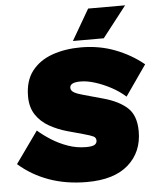

<svg xmlns="http://www.w3.org/2000/svg" viewBox="-74 -972 857 1035"><g transform="rotate(-5 354.5 -454.5)"><path d="M442 -920H642L512 -753H345ZM355 11Q242 11 149.5 -22.5Q57 -56 -13 -118L109 -289Q141 -261 181.5 -235.5Q222 -210 269 -193.5Q316 -177 366 -177Q400 -177 412.5 -185Q425 -193 425 -207Q425 -223 411.5 -230Q398 -237 358 -248L271 -272Q221 -286 176.5 -311Q132 -336 105 -376.5Q78 -417 78 -476Q78 -561 119 -613.5Q160 -666 229.5 -690.5Q299 -715 384 -715Q484 -715 569.5 -682Q655 -649 722 -594L607 -429Q574 -459 531 -482Q488 -505 445 -518.5Q402 -532 367 -532Q309 -532 309 -503Q309 -487 326.5 -477Q344 -467 375 -459L483 -429Q566 -406 611 -364Q656 -322 656 -237Q656 -125 579 -57Q502 11 355 11Z"/></g></svg>

Font: Prodigy Sans Black
Style: Italic
Weight: 900
Italic angle: -13°
Designer: Wei Huang
Foundry: Wei Huang
Version: Version 1.003; ttfautohint (v1.8.3)